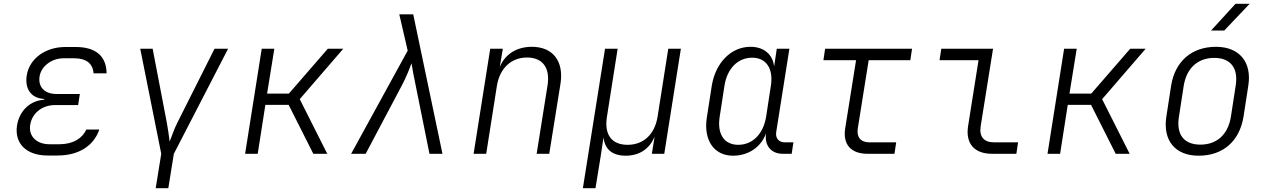

<svg xmlns="http://www.w3.org/2000/svg" viewBox="-20 -805 6640 1005"><path d="M281 9C394 9 471 -43 500 -127H432C411 -81 363 -50 291 -50H239C170 -50 129 -93 138 -151C147 -211 199 -255 268 -255H389L398 -313H276C213 -313 179 -350 187 -404C195 -458 250 -500 313 -500H367C436 -500 466 -469 470 -421H538C537 -507 486 -559 376 -559H322C216 -559 134 -497 120 -411C109 -340 142 -291 211 -287V-283C135 -278 81 -223 69 -148C55 -55 117 9 229 9Z M795 180H861L890 0L1174 -550H1103L909 -164C891 -129 880 -93 868 -64C865 -93 859 -129 853 -164L779 -550H714L824 0Z M1263 0H1329L1369 -256H1491L1620 0H1693L1549 -286L1777 -550H1696L1492 -315H1378L1416 -550H1350Z M1818 0H1894L2083 -357C2107 -402 2125 -449 2134 -474C2138 -449 2146 -402 2156 -357L2228 0H2296L2143 -730H2070L2114 -540Z M2459 0H2525L2581 -356C2596 -448 2656 -504 2739 -504C2819 -504 2861 -451 2846 -358L2789 0H2855L2914 -368C2932 -486 2873 -560 2764 -560C2684 -560 2623 -521 2596 -454L2612 -550H2546Z M3031 180H3097L3125 8L3139 -86C3145 -27 3182 10 3255 10C3328 10 3380 -27 3405 -87H3406L3392 0H3457L3544 -550H3478L3422 -194C3407 -101 3348 -47 3265 -47C3181 -47 3142 -101 3157 -194L3213 -550H3147Z M3817 10C3898 10 3965 -36 3990 -108C3980 -45 4015 0 4077 0H4124L4133 -60H4088C4057 -60 4038 -81 4043 -114L4112 -550H4046L4032 -457C4025 -520 3979 -560 3908 -560C3808 -560 3726 -478 3706 -358L3680 -191C3661 -72 3717 10 3817 10ZM3844 -47C3771 -47 3733 -103 3747 -193L3772 -356C3786 -446 3842 -503 3917 -503C3991 -503 4029 -446 4015 -356L3990 -193C3975 -103 3919 -47 3844 -47Z M4521 0H4662L4671 -60H4530C4485 -60 4463 -87 4470 -133L4527 -490H4745L4754 -550H4299L4290 -490H4461L4404 -133C4391 -49 4434 0 4521 0Z M5173 0H5300L5309 -60H5182C5130 -60 5105 -90 5113 -143L5178 -550H4907L4898 -490H5102L5047 -143C5034 -53 5080 0 5173 0Z M5463 0H5529L5569 -256H5691L5820 0H5893L5749 -286L5977 -550H5896L5692 -315H5578L5616 -550H5550Z M6319 -645H6388L6521 -785H6447ZM6254 10C6382 10 6468 -66 6489 -194L6514 -356C6534 -480 6467 -560 6345 -560C6217 -560 6130 -483 6110 -356L6085 -194C6066 -69 6132 10 6254 10ZM6263 -48C6177 -48 6136 -101 6151 -194L6176 -356C6191 -449 6250 -502 6336 -502C6421 -502 6463 -449 6448 -356L6423 -194C6408 -101 6350 -48 6263 -48Z"/></svg>

Font: JetBrains Mono ExtraLight
Style: Italic
Weight: 240
Italic angle: -9°
Monospace: yes
Designer: Philipp Nurullin, Konstantin Bulenkov
Foundry: JetBrains
Version: Version 2.305